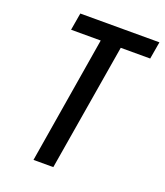

<svg xmlns="http://www.w3.org/2000/svg" viewBox="-136 -827 788 919"><g transform="rotate(20 258.5 -367.5)"><path d="M143 0 250 -647H99L114 -735H517L502 -647H352L244 0Z"/></g></svg>

Font: Iosevka SS04 Semibold Oblique
Style: Regular
Weight: 600
Italic angle: -9°
Monospace: yes
Designer: Belleve Invis
Foundry: Belleve Invis
Version: Version 19.0.0; ttfautohint (v1.8.4)